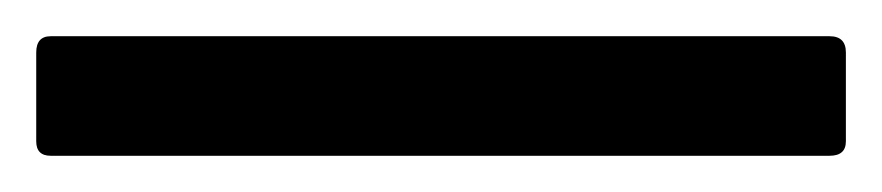

<svg xmlns="http://www.w3.org/2000/svg" viewBox="-26 102 487 106"><path d="M2 188Q-6 188 -6 180V131Q-6 122 2 122H432Q441 122 441 131V180Q441 188 432 188Z"/></svg>

Font: Zain
Style: Regular
Weight: 400
Designer: Zain,Boutros
Foundry: Mobile Telecommunications Company (Zain), 2024
Version: Version 1.51; ttfautohint (v1.8.4)